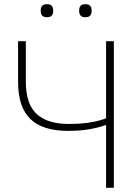

<svg xmlns="http://www.w3.org/2000/svg" viewBox="-20 -894 666 914"><path d="M485 -298H480Q448 -286 404 -278.5Q360 -271 304 -271Q182 -271 124 -328Q66 -385 66 -505V-698H103V-505Q103 -399 154.5 -351.5Q206 -304 307 -304Q364 -304 408 -311Q452 -318 485 -331V-698H522V0H485ZM204 -812Q187 -812 180.5 -820Q174 -828 174 -839V-847Q174 -858 180.5 -866Q187 -874 204 -874Q220 -874 226.5 -866Q233 -858 233 -847V-839Q233 -828 226.5 -820Q220 -812 204 -812ZM386 -812Q370 -812 363.5 -820Q357 -828 357 -839V-847Q357 -858 363.5 -866Q370 -874 386 -874Q403 -874 409.5 -866Q416 -858 416 -847V-839Q416 -828 409.5 -820Q403 -812 386 -812Z"/></svg>

Font: IBM Plex Sans ExtLt
Style: Regular
Weight: 200
Designer: Mike Abbink, Paul van der Laan, Pieter van Rosmalen
Foundry: Bold Monday
Version: Version 3.005